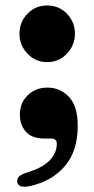

<svg xmlns="http://www.w3.org/2000/svg" viewBox="-20 -512 354 720"><path d="M156.5 -279Q113 -279 83 -310.8Q53 -342.5 53 -385.5Q53 -429.5 83 -460.5Q113 -491.5 156.5 -491.5Q201 -491.5 231 -460.5Q261 -429.5 261 -385.5Q261 -342.5 231 -310.8Q201 -279 156.5 -279ZM146.5 7.5Q99.5 7.5 77 -18Q54.5 -43.5 54.5 -82.5Q54.5 -126 84 -154.8Q113.5 -183.5 157.5 -183.5Q206 -183.5 238.8 -148.5Q271.5 -113.5 271.5 -40.5Q271.5 55 223 111.2Q174.5 167.5 93.5 185.5Q50.5 195 45 172Q42.5 160.5 50 151.5Q57.5 142.5 80 135.5Q140.5 117 166.8 89Q193 61 193 26.5Q193 7.5 171.5 7.5Z"/></svg>

Font: Fraunces 9pt
Style: Bold
Weight: 700
Version: Version 1.000;[b76b70a41]